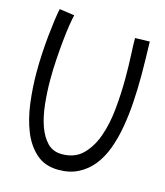

<svg xmlns="http://www.w3.org/2000/svg" viewBox="-104 -726 722 841"><g transform="rotate(15 257.0 -306.0)"><path d="M62.5 -647.5 130.9 -637.7Q126 -618.2 121.1 -585.9Q116.2 -553.7 112.3 -514.2Q108.4 -474.6 105.5 -429.7Q102.5 -384.8 102.5 -339.8Q102.5 -282.2 108.4 -227.5Q114.3 -172.9 129.4 -130.4Q144.5 -87.9 169.9 -62Q195.3 -36.1 235.4 -36.1Q293.9 -36.1 329.6 -71.3Q365.2 -106.4 385.3 -163.1Q405.3 -219.7 412.1 -290Q418.9 -360.4 418.9 -430.7Q418.9 -486.3 416.5 -533.7Q414.1 -581.1 414.1 -610.4L480.5 -612.3Q481.4 -576.2 482.4 -538.1Q483.4 -500 483.4 -460Q483.4 -397.5 479.5 -336.9Q475.6 -276.4 465.8 -221.2Q456.1 -166 438.5 -119.1Q420.9 -72.3 393.6 -38.6Q366.2 -4.9 328.1 14.6Q290 34.2 239.3 34.2Q177.7 34.2 138.2 -0.5Q98.6 -35.2 76.2 -90.8Q53.7 -146.5 44.9 -215.8Q36.1 -285.2 36.1 -354.5Q36.1 -398.4 38.6 -440.9Q41 -483.4 44.9 -521.5Q48.8 -559.6 53.2 -591.8Q57.6 -624 62.5 -647.5Z"/></g></svg>

Font: Poor Story
Style: Regular
Weight: 400
Designer: YoonDesign Inc.
Foundry: YoonDesign Inc.
Version: Version 3.00